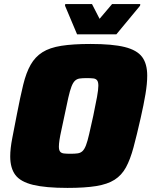

<svg xmlns="http://www.w3.org/2000/svg" viewBox="-20 -911 740 939"><path d="M310 8Q203 8 141.5 -7Q80 -22 55 -55.5Q30 -89 30 -146Q30 -184 40 -235.5Q50 -287 63 -354Q79 -437 93.5 -496.5Q108 -556 130 -594.5Q152 -633 187.5 -655.5Q223 -678 280 -687Q337 -696 423 -696Q530 -696 590 -681Q650 -666 675 -632.5Q700 -599 700 -541Q700 -502 691.5 -451Q683 -400 668 -334Q649 -250 633 -190.5Q617 -131 596 -92.5Q575 -54 540.5 -32Q506 -10 450.5 -1Q395 8 310 8ZM325 -159Q346 -159 360 -161Q374 -163 383.5 -172Q393 -181 400.5 -200.5Q408 -220 416 -255Q424 -290 436 -344Q448 -401 454.5 -437Q461 -473 461 -492Q461 -510 455 -518Q449 -526 436.5 -527.5Q424 -529 404 -529Q383 -529 369.5 -527Q356 -525 346.5 -516Q337 -507 329.5 -487.5Q322 -468 314 -433Q306 -398 295 -344Q287 -305 280.5 -276Q274 -247 271 -227Q268 -207 268 -194Q268 -177 274 -169.5Q280 -162 292.5 -160.5Q305 -159 325 -159ZM357 -743 298 -883 299 -891H430L467 -819L528 -891H666L665 -883L549 -743Z"/></svg>

Font: Saira Thin Black
Style: Italic
Weight: 900
Italic angle: -12°
Version: Version 1.101